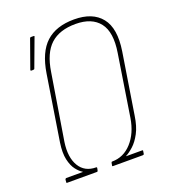

<svg xmlns="http://www.w3.org/2000/svg" viewBox="-124 -753 739 842"><g transform="rotate(-20 245.5 -331.5)"><path d="M45 0Q41 0 42 -4L43 -16Q45 -21 49 -21H125L126 -22Q112 -30 97.5 -48.5Q83 -67 76 -98.5Q69 -130 76 -177L124 -481Q139 -576 186.5 -619.5Q234 -663 318 -663Q404 -663 444.5 -612.5Q485 -562 469 -459L424 -176Q417 -128 400.5 -97Q384 -66 364 -48Q344 -30 328 -22V-21H403Q407 -21 406 -17L404 -4Q403 0 398 0H260Q258 0 256.5 -0.5Q255 -1 256 -4L258 -15Q259 -20 262 -20Q316 -20 354 -62Q392 -104 403 -172L448 -459Q463 -552 428 -597Q393 -642 317 -642Q242 -642 200 -603.5Q158 -565 145 -480L95 -172Q85 -103 110 -61.5Q135 -20 188 -20Q192 -20 191 -15L189 -5Q188 0 184 0ZM66 -516Q61 -516 63 -522L109 -651Q110 -655 114 -655H126Q129 -655 130 -653.5Q131 -652 129 -649L81 -520Q80 -516 74 -516Z"/></g></svg>

Font: Sofia Sans Condensed Thin
Style: Italic
Weight: 250
Italic angle: -9°
Version: Version 4.100